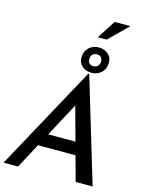

<svg xmlns="http://www.w3.org/2000/svg" viewBox="-163 -1248 1024 1343"><g transform="rotate(15 349.5 -576.0)"><path d="M104 0H-1L411 -755H417L644 0H521L361 -586L444 -636ZM227 -272H486L510 -180H184ZM335 -862Q339 -905 369.5 -929Q400 -953 443 -951Q484 -948 509 -922Q534 -896 529 -855Q526 -813 495 -788.5Q464 -764 423 -766Q382 -768 356.5 -794.5Q331 -821 335 -862ZM391 -858Q389 -839 399.5 -827Q410 -815 428 -814Q447 -813 460 -824.5Q473 -836 475 -856Q476 -877 466 -888.5Q456 -900 437 -901Q419 -902 405.5 -891Q392 -880 391 -858ZM609 -1152 473 -1018H409L495 -1152Z"/></g></svg>

Font: Josefin Sans Thin Medium
Style: Italic
Weight: 500
Italic angle: -7°
Version: Version 2.000